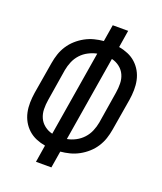

<svg xmlns="http://www.w3.org/2000/svg" viewBox="-136 -824 772 913"><g transform="rotate(20 250.0 -367.5)"><path d="M155 0 169 -87Q145 -91 122.5 -100.5Q100 -110 82.5 -126Q65 -142 53.5 -162.5Q42 -183 37 -206.5Q32 -230 32.5 -255.5Q33 -281 37 -306L64 -467Q68 -491 75.5 -513.5Q83 -536 96.5 -557Q110 -578 129 -595Q148 -612 170 -624Q192 -636 215.5 -642Q239 -648 262 -650L276 -735H354L340 -648Q364 -644 386.5 -634.5Q409 -625 426.5 -609Q444 -593 455.5 -572.5Q467 -552 472 -528.5Q477 -505 476.5 -479.5Q476 -454 472 -429L445 -268Q441 -244 433.5 -221.5Q426 -199 412.5 -178Q399 -157 380 -140Q361 -123 339 -111Q317 -99 293.5 -93Q270 -87 247 -85L233 0ZM182 -152 253 -583Q232 -579 210.5 -568Q189 -557 173 -539.5Q157 -522 148 -500.5Q139 -479 135 -457L109 -296Q105 -272 105.5 -248.5Q106 -225 115 -205Q124 -185 142 -171Q160 -157 182 -152ZM256 -152Q278 -156 299 -167Q320 -178 336 -195.5Q352 -213 361 -234.5Q370 -256 374 -278L400 -439Q404 -463 403.5 -486.5Q403 -510 394 -530Q385 -550 367 -564Q349 -578 327 -583Z"/></g></svg>

Font: Iosevka
Style: Italic
Weight: 400
Italic angle: -9°
Monospace: yes
Designer: Belleve Invis
Foundry: Belleve Invis
Version: Version 32.5.0; ttfautohint (v1.8.4)